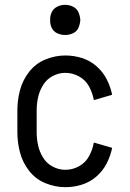

<svg xmlns="http://www.w3.org/2000/svg" viewBox="-20 -768 540 796"><path d="M250 -623Q233 -623 217.5 -630Q202 -637 194.5 -652.5Q187 -668 188 -685Q187 -702 194.5 -717.5Q202 -733 217.5 -740.5Q233 -748 250 -748Q267 -748 282.5 -740.5Q298 -733 305 -717.5Q312 -702 313 -685Q312 -668 305 -652.5Q298 -637 282.5 -630Q267 -623 250 -623ZM251 8Q209 8 168.5 -8.5Q128 -25 101 -59.5Q74 -94 63 -135.5Q52 -177 52 -220V-310Q52 -353 63 -394.5Q74 -436 101 -470.5Q128 -505 168.5 -521.5Q209 -538 251 -538Q286 -538 319.5 -527.5Q353 -517 379.5 -494Q406 -471 422 -440Q438 -409 445 -375L369 -353Q364 -382 349.5 -409Q335 -436 308 -451Q281 -466 251 -466Q224 -466 199 -453Q174 -440 159 -416Q144 -392 138 -365Q132 -338 132 -310V-220Q132 -192 138 -165Q144 -138 159 -114Q174 -90 199 -77Q224 -64 251 -64Q281 -64 308 -79Q335 -94 349.5 -121Q364 -148 369 -177L445 -155Q438 -121 422 -90Q406 -59 379.5 -36Q353 -13 319.5 -2.5Q286 8 251 8Z"/></svg>

Font: Iosevka SS01
Style: Regular
Weight: 400
Monospace: yes
Designer: Belleve Invis
Foundry: Belleve Invis
Version: 2.3.3; ttfautohint (v1.8.3)